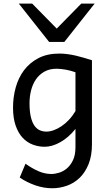

<svg xmlns="http://www.w3.org/2000/svg" viewBox="-20 -801 589 1051"><path d="M393.1 -405.3Q381.3 -409.7 368.2 -413.3Q355 -417 341.3 -419.4Q327.6 -421.9 314.7 -423.3Q301.8 -424.8 290.5 -424.8Q250.5 -424.8 222.2 -408.4Q193.8 -392.1 176 -365.5Q158.2 -338.9 149.9 -305.2Q141.6 -271.5 141.6 -236.8Q141.6 -191.4 148.7 -161.4Q155.8 -131.3 168.2 -113.5Q180.7 -95.7 197.5 -88.1Q214.4 -80.6 234.4 -80.6Q252.9 -80.6 273.9 -88.1Q294.9 -95.7 316.2 -109.9Q337.4 -124 357.2 -145Q377 -166 393.1 -192.9ZM483.4 -12.2Q483.4 52.2 464.6 98.1Q445.8 144 415.3 173.1Q384.8 202.1 345.7 215.8Q306.6 229.5 266.1 229.5Q219.2 229.5 173.1 213.4Q127 197.3 87.9 170.9L119.6 95.2Q154.3 120.1 189.5 135.7Q224.6 151.4 261.2 151.4Q280.3 151.4 303.2 144.5Q326.2 137.7 346.2 120.8Q366.2 104 379.6 75.7Q393.1 47.4 393.1 4.9V-95.2Q374 -71.3 352.8 -53Q331.5 -34.7 309.8 -22.5Q288.1 -10.3 266.4 -3.9Q244.6 2.4 224.6 2.4Q190.9 2.4 159.7 -9.3Q128.4 -21 104.2 -46.6Q80.1 -72.3 65.7 -113.3Q51.3 -154.3 51.3 -212.4Q51.3 -268.6 65.9 -321.8Q80.6 -375 111.3 -416.3Q142.1 -457.5 190.2 -482.7Q238.3 -507.8 305.2 -507.8Q327.1 -507.8 350.3 -504.6Q373.5 -501.5 396.5 -496.1Q419.4 -490.7 441.4 -484.1Q463.4 -477.5 483.4 -471.2ZM156.2 -781.2 290.5 -644.5 424.8 -781.2H498L332 -571.3H249L83 -781.2Z"/></svg>

Font: Andika Compact
Style: Regular
Weight: 400
Designer: Victor Gaultney, Annie Olsen, Julie Remington, Don Collingsworth, Eric Hays, Becca Hirsbrunner
Foundry: SIL International
Version: Version 5.000 ; LnSpcTght